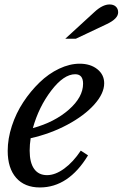

<svg xmlns="http://www.w3.org/2000/svg" viewBox="-20 -823 545 853"><path d="M338.9 -153.8 371.1 -132.8Q284.7 9.8 157.2 9.8Q89.4 9.8 51.8 -33Q14.2 -75.7 14.2 -152.8Q14.2 -206.5 32.7 -263.4Q51.3 -320.3 83.3 -368.9Q115.2 -417.5 155.5 -456.5Q195.8 -495.6 242.7 -517.8Q289.6 -540 334 -540Q381.8 -540 412.4 -515.6Q442.9 -491.2 442.9 -453.1Q442.9 -407.7 398.7 -358.4Q354.5 -309.1 279.1 -268.8Q203.6 -228.5 116.2 -209Q111.8 -180.7 111.8 -153.8Q111.8 -100.6 131.6 -72.8Q151.4 -44.9 189 -44.9Q225.6 -44.9 265.4 -74Q305.2 -103 338.9 -153.8ZM314 -493.2Q263.2 -493.2 207.8 -420.7Q152.3 -348.1 126 -253.9Q222.7 -280.3 285.9 -335.9Q349.1 -391.6 349.1 -451.2Q349.1 -493.2 314 -493.2ZM316.9 -650.9H270L399.9 -770Q436 -803.2 466.8 -803.2Q484.4 -803.2 494.6 -793.7Q504.9 -784.2 504.9 -768.1Q504.9 -739.7 454.1 -715.8Z"/></svg>

Font: Libre Baskerville
Style: Italic
Weight: 400
Designer: Pablo Impallari, Rodrigo Fuenzalida
Foundry: Pablo Impallari, Rodrigo Fuenzalida
Version: Version 1.000